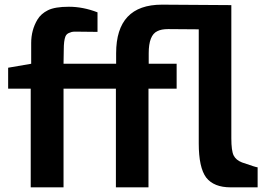

<svg xmlns="http://www.w3.org/2000/svg" viewBox="-20 -805 1141 825"><path d="M15 -424V-514L114 -531V-620Q114 -676 141 -721Q156 -746 186 -761Q216 -776 276 -776Q337 -776 399 -752V-668L309 -669H298Q289 -669 278 -664Q266 -660 261 -648Q254 -630 254 -591L253 -531H479V-576Q479 -785 676 -785L974 -783V-211Q974 -157 984 -137Q994 -117 1020 -107Q1080 -86 1087 -86V0H971Q899 0 866 -42Q834 -85 834 -189V-679L703 -680Q673 -680 656 -671Q619 -654 619 -576V-531H739V-424H618V0H478V-424H253V0H112V-424Z"/></svg>

Font: Mina
Style: Bold
Weight: 700
Version: Version 1.000